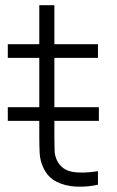

<svg xmlns="http://www.w3.org/2000/svg" viewBox="-20 -710 450 738"><path d="M10 -245.5V-298H360V-245.5ZM356.5 0Q313.5 9.5 271.5 7.2Q229.5 5 196.8 -11.8Q164 -28.5 147.5 -63.5Q134 -92 132.5 -121Q131 -150 131 -187.5V-690H189V-188.5Q189 -154.5 189.8 -132.2Q190.5 -110 200 -91.5Q218 -57 257 -49.8Q296 -42.5 356.5 -52ZM10 -487.5V-540H356.5V-487.5Z"/></svg>

Font: Manrope ExtraLight Light
Style: Regular
Weight: 300
Version: Version 4.504